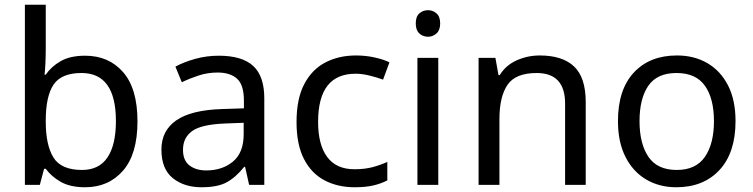

<svg xmlns="http://www.w3.org/2000/svg" viewBox="-20 -780 3177 810"><path d="M173 -575Q173 -541 171.5 -511.5Q170 -482 168 -465H173Q196 -499 236 -522Q276 -545 339 -545Q439 -545 499.5 -475.5Q560 -406 560 -268Q560 -130 499 -60Q438 10 339 10Q276 10 236 -13Q196 -36 173 -68H166L148 0H85V-760H173ZM324 -472Q239 -472 206 -423Q173 -374 173 -271V-267Q173 -168 205.5 -115.5Q238 -63 326 -63Q398 -63 433.5 -116Q469 -169 469 -269Q469 -472 324 -472Z M903 -545Q1001 -545 1048 -502Q1095 -459 1095 -365V0H1031L1014 -76H1010Q975 -32 936.5 -11Q898 10 830 10Q757 10 709 -28.5Q661 -67 661 -149Q661 -229 724 -272.5Q787 -316 918 -320L1009 -323V-355Q1009 -422 980 -448Q951 -474 898 -474Q856 -474 818 -461.5Q780 -449 747 -433L720 -499Q755 -518 803 -531.5Q851 -545 903 -545ZM929 -259Q829 -255 790.5 -227Q752 -199 752 -148Q752 -103 779.5 -82Q807 -61 850 -61Q918 -61 963 -98.5Q1008 -136 1008 -214V-262Z M1476 10Q1405 10 1349.5 -19Q1294 -48 1262.5 -109Q1231 -170 1231 -265Q1231 -364 1264 -426Q1297 -488 1353.5 -517Q1410 -546 1482 -546Q1523 -546 1561 -537.5Q1599 -529 1623 -517L1596 -444Q1572 -453 1540 -461Q1508 -469 1480 -469Q1322 -469 1322 -266Q1322 -169 1360.5 -117.5Q1399 -66 1475 -66Q1519 -66 1552.5 -75Q1586 -84 1614 -97V-19Q1587 -5 1554.5 2.5Q1522 10 1476 10Z M1786 -737Q1806 -737 1821.5 -723.5Q1837 -710 1837 -681Q1837 -653 1821.5 -639Q1806 -625 1786 -625Q1764 -625 1749 -639Q1734 -653 1734 -681Q1734 -710 1749 -723.5Q1764 -737 1786 -737ZM1829 -536V0H1741V-536Z M2257 -546Q2353 -546 2402 -499.5Q2451 -453 2451 -349V0H2364V-343Q2364 -472 2244 -472Q2155 -472 2121 -422Q2087 -372 2087 -278V0H1999V-536H2070L2083 -463H2088Q2114 -505 2160 -525.5Q2206 -546 2257 -546Z M3083 -269Q3083 -136 3015.5 -63Q2948 10 2833 10Q2762 10 2706.5 -22.5Q2651 -55 2619 -117.5Q2587 -180 2587 -269Q2587 -402 2654 -474Q2721 -546 2836 -546Q2909 -546 2964.5 -513.5Q3020 -481 3051.5 -419.5Q3083 -358 3083 -269ZM2678 -269Q2678 -174 2715.5 -118.5Q2753 -63 2835 -63Q2916 -63 2954 -118.5Q2992 -174 2992 -269Q2992 -364 2954 -418Q2916 -472 2834 -472Q2752 -472 2715 -418Q2678 -364 2678 -269Z"/></svg>

Font: Noto Sans Khojki
Style: Regular
Weight: 400
Designer: Monotype Design Team
Foundry: Monotype Imaging Inc.
Version: Version 2.003; ttfautohint (v1.8.4.7-5d5b)